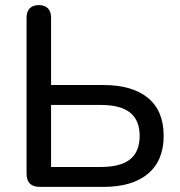

<svg xmlns="http://www.w3.org/2000/svg" viewBox="-20 -732 704 752"><path d="M84 -52V-663Q84 -687 96.5 -699.5Q109 -712 132 -712Q155 -712 167.5 -699.5Q180 -687 180 -663V-399H385Q498 -399 559.5 -348.5Q621 -298 621 -200Q621 -103 559.5 -51.5Q498 0 385 0H136Q84 0 84 -52ZM527 -200Q527 -261 489.5 -291Q452 -321 375 -321H180V-78H375Q452 -78 489.5 -108Q527 -138 527 -200Z"/></svg>

Font: SN Pro
Style: Regular
Weight: 400
Designer: Tobias Whetton
Foundry: Supernotes
Version: Version 1.003